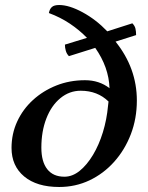

<svg xmlns="http://www.w3.org/2000/svg" viewBox="-20 -734 589 766"><path d="M216 12Q127 12 76.5 -30Q26 -72 26 -144Q26 -200 48.5 -249Q71 -298 111.5 -335Q152 -372 205 -393Q258 -414 319 -414Q376 -414 417 -382Q414 -466 360 -543L255 -510Q246 -519 242.5 -531.5Q239 -544 239 -556L327 -583Q297 -614 259 -639.5Q221 -665 175 -682Q178 -698 187 -706Q196 -714 216 -714Q256 -714 309.5 -685Q363 -656 408 -609L508 -641Q518 -631 520.5 -619.5Q523 -608 523 -594L441 -568Q526 -462 526 -333Q526 -261 502 -198.5Q478 -136 435.5 -88.5Q393 -41 337 -14.5Q281 12 216 12ZM237 -29Q269 -29 298 -52.5Q327 -76 351 -116Q375 -156 390.5 -206.5Q406 -257 411 -312Q412 -320 413 -329Q369 -372 302 -372Q257 -372 221 -342.5Q185 -313 165 -261.5Q145 -210 145 -145Q145 -89 168.5 -59Q192 -29 237 -29Z"/></svg>

Font: Petrona SemiBold
Style: Italic
Weight: 600
Italic angle: -9°
Designer: Ringo R. Seeber
Foundry: Ringo R. Seeber
Version: Version 2.001; ttfautohint (v1.8.3)